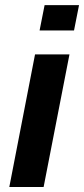

<svg xmlns="http://www.w3.org/2000/svg" viewBox="-20 -745 335 765"><path d="M137.7 -623.5 157.7 -724.6H294.9L274.9 -623.5ZM17.1 0 119.6 -528.3H256.8L153.8 0Z"/></svg>

Font: Liberation Sans
Style: Bold Italic
Weight: 700
Italic angle: -12°
Designer: Steve Matteson
Foundry: Ascender Corporation
Version: Version 2.1.5